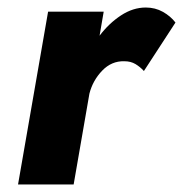

<svg xmlns="http://www.w3.org/2000/svg" viewBox="-20 -491 487 511"><path d="M363 -302 447 -431Q434 -448 413.5 -459.5Q393 -471 368 -471Q334 -471 302 -450Q270 -429 245 -396L256 -460H108L28 0H176L218 -242Q227 -277 252 -303Q277 -329 311 -328Q328 -328 340.5 -320.5Q353 -313 363 -302Z"/></svg>

Font: Jost* 700 Bold Italic
Style: Bold Italic
Weight: 700
Italic angle: -10°
Version: Version 3.200; ttfautohint (v0.97) -l 8 -r 50 -G 200 -x 14 -